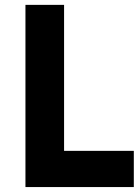

<svg xmlns="http://www.w3.org/2000/svg" viewBox="-20 -757 566 777"><path d="M83 0V-737.3H239.3V-146.5H521.5V0Z"/></svg>

Font: Newest Shape
Style: Bold
Weight: 700
Designer: Wojciech Kalinowski "wmk69" (wmk69@o2.pl)
Foundry: Wojciech Kalinowski "wmk69" (wmk69@o2.pl)
Version: Version 1.0.0; 2022-02-24